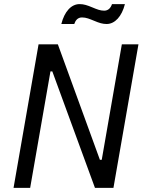

<svg xmlns="http://www.w3.org/2000/svg" viewBox="-20 -916 709 936"><path d="M46 0H127L226 -568H235L443 0H533L655 -700H574L476 -137H467L262 -700H168ZM279 -799H342C348 -817 359 -831 380 -831C401 -831 418 -823 438 -815C464 -804 480 -799 500 -799C540 -799 574 -836 589 -896H526C519 -875 506 -864 488 -864C469 -864 454 -870 430 -880C406 -890 389 -896 368 -896C327 -896 294 -859 279 -799Z"/></svg>

Font: Fixel Text 20240404
Style: Italic
Weight: 400
Width: 4
Italic angle: -10°
Designer: AlfaBravo + MacPaw
Foundry: Kyrylo Tkachov, Marchela Mozhyna, Serhii Makarenko, Maria Weinstein, Zakhar Kryvoshyya
Version: Version 1.211;Glyphs 3.2 (3225)